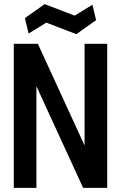

<svg xmlns="http://www.w3.org/2000/svg" viewBox="-20 -913 588 933"><path d="M47 0V-700H164L391 -206V-700H501V0H384L157 -494V0ZM119 -750 101 -825 197 -893 343 -837 429 -890 447 -815 351 -747 205 -803Z"/></svg>

Font: Tektur SemiCondensed Medium
Style: Regular
Weight: 500
Width: 4
Designer: Adam Jagosz
Foundry: Adam Jagosz
Version: Version 1.005;gftools[0.9.30]